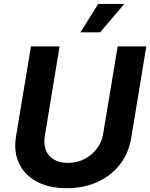

<svg xmlns="http://www.w3.org/2000/svg" viewBox="-20 -969 781 999"><path d="M326.7 10.3Q234.4 10.3 170.7 -24.4Q106.9 -59.1 78.6 -119.9Q50.3 -180.7 63.5 -260.3L141.1 -727.5H290L213.4 -262.7Q202.6 -198.7 235.4 -160.2Q268.1 -121.6 333 -121.6Q380.4 -121.6 419.4 -141.6Q458.5 -161.6 484.1 -195.6Q509.8 -229.5 516.6 -272.5L592.3 -727.5H741.2L662.6 -250.5Q649.4 -170.9 603.3 -112.3Q557.1 -53.7 486.1 -21.7Q415 10.3 326.7 10.3ZM398.4 -800.8 491.2 -948.7H627L501 -800.8Z"/></svg>

Font: Inter
Style: Bold Italic
Weight: 700
Italic angle: -9.39999°
Designer: Rasmus Andersson
Foundry: rsms
Version: Version 4.001;git-9221beed3